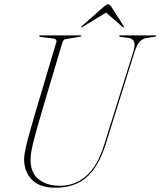

<svg xmlns="http://www.w3.org/2000/svg" viewBox="-20 -865 748 895"><path d="M464.5 -187 601.5 -624Q611 -655 605 -670.5Q599 -686 575 -689L542 -693Q535.5 -694 535.5 -697Q535.5 -700 539.5 -700H705.5Q708.5 -700 708.5 -698Q708.5 -695 702 -694L664.5 -688Q643.5 -684.5 630.8 -670.2Q618 -656 607 -622L472.5 -192Q440.5 -90 385 -40Q329.5 10 239.5 10Q163 10 126.8 -29.2Q90.5 -68.5 92.5 -129Q93 -145.5 101 -180.2Q109 -215 120.8 -256.8Q132.5 -298.5 143.5 -336L242.5 -668Q245 -675.5 240.8 -680Q236.5 -684.5 231 -685L169 -693Q162.5 -694 162.5 -697Q162.5 -700 166.5 -700H356.5Q359.5 -700 359.5 -698Q359.5 -695 353 -694L288 -683Q282 -682.5 277.8 -678.5Q273.5 -674.5 270 -664L171.5 -333Q148 -252 135.8 -203.8Q123.5 -155.5 122.5 -126Q120.5 -63 158 -31Q195.5 1 260 1Q328.5 1 381.2 -44.2Q434 -89.5 464.5 -187ZM556.5 -737.5Q554.5 -736 551 -739.5L474.5 -806.5L365 -739.5Q359.5 -736 358.5 -737.5Q356.5 -739.5 361.5 -743.5L462.5 -832.5Q469.5 -838.5 474.2 -841.8Q479 -845 484 -845Q491.5 -845 499.5 -832.5L556.5 -743.5Q558.5 -739.5 556.5 -737.5Z"/></svg>

Font: Fraunces 144pt S000 Thin
Style: Italic
Weight: 100
Italic angle: -16°
Version: Version 1.000; ttfautohint (v1.8.3)